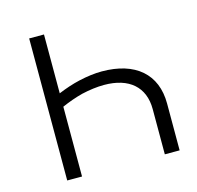

<svg xmlns="http://www.w3.org/2000/svg" viewBox="-103 -807 936 914"><g transform="rotate(-15 365.5 -350.0)"><path d="M672 0V-231C672 -376 576 -459 411 -459C376 -459 338 -454 298 -445C263 -437 227 -425 191 -410V-700H118V0H191V-344C225 -359 259 -371 293 -380C332 -389 370 -394 405 -394C528 -394 599 -332 599 -223V0Z"/></g></svg>

Font: Montserrat Z
Style: Regular
Weight: 400
Designer: Julieta Ulanovsky
Foundry: Julieta Ulanovsky
Version: Version 8.000